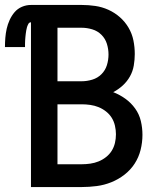

<svg xmlns="http://www.w3.org/2000/svg" viewBox="-42 -755 662 775"><path d="M83 0V-665Q76 -665 72.5 -658.5Q69 -652 67 -645.5Q65 -639 64 -632.5Q63 -626 62 -619Q61 -612 60.5 -605.5Q60 -599 59.5 -592Q59 -585 59 -578.5Q59 -572 59 -565H-22Q-22 -584 -20.5 -602.5Q-19 -621 -15 -639Q-11 -657 -3 -674.5Q5 -692 17 -706Q29 -720 46.5 -727.5Q64 -735 83 -735H288Q315 -735 342.5 -731Q370 -727 395.5 -715.5Q421 -704 442 -685.5Q463 -667 477 -643Q491 -619 496.5 -592Q502 -565 502 -537Q502 -514 498 -490.5Q494 -467 482.5 -446.5Q471 -426 453.5 -410Q436 -394 415 -383Q441 -373 464 -356.5Q487 -340 503.5 -317Q520 -294 526.5 -266.5Q533 -239 533 -211Q533 -180 525.5 -150Q518 -120 501.5 -94.5Q485 -69 460.5 -50Q436 -31 407.5 -19.5Q379 -8 348.5 -4Q318 0 288 0ZM288 -427Q309 -427 330.5 -433.5Q352 -440 367.5 -455.5Q383 -471 389.5 -492Q396 -513 396 -535Q396 -557 389.5 -578Q383 -599 367.5 -614.5Q352 -630 330.5 -636.5Q309 -643 288 -643H190V-427ZM190 -92H288Q305 -92 322.5 -94.5Q340 -97 356 -103.5Q372 -110 386 -121Q400 -132 409 -146.5Q418 -161 422 -178Q426 -195 426 -213Q426 -213 426 -213Q426 -213 426 -213Q426 -230 422 -247.5Q418 -265 409 -279.5Q400 -294 386 -305Q372 -316 356 -322.5Q340 -329 322.5 -331.5Q305 -334 288 -334H190Z"/></svg>

Font: Iosevka Curly SmBdEx
Style: Regular
Weight: 600
Width: 7
Monospace: yes
Designer: Belleve Invis
Foundry: Belleve Invis
Version: Version 11.1.0; ttfautohint (v1.8.3)